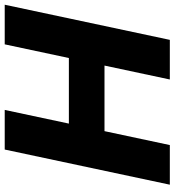

<svg xmlns="http://www.w3.org/2000/svg" viewBox="17 -757 740 814"><g transform="rotate(-90 387.0 -350.0)"><path d="M11 0 160 -700H328L270 -428H548L606 -700H774L625 0H457L516 -277H238L179 0Z"/></g></svg>

Font: Red Hat Text
Style: Italic
Weight: 300
Italic angle: -12°
Designer: Pentagram, MCKL
Foundry: Pentagram, MCKL
Version: Version 1.023